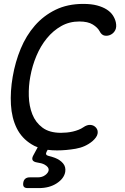

<svg xmlns="http://www.w3.org/2000/svg" viewBox="-20 -760 640 983"><path d="M45 -367Q58 -443 86 -510.5Q114 -578 158.5 -629Q203 -680 264.5 -710Q326 -740 406 -740Q448 -740 477.5 -732Q507 -724 527 -711Q547 -698 558 -681Q569 -664 573 -646Q578 -622 570.5 -606.5Q563 -591 548 -583Q533 -575 516.5 -577.5Q500 -580 490 -600Q480 -619 455 -634.5Q430 -650 386 -650Q335 -650 293.5 -626.5Q252 -603 220 -564Q188 -525 166.5 -474Q145 -423 135 -367Q126 -319 127.5 -268Q129 -217 145.5 -175Q162 -133 197.5 -106.5Q233 -80 292 -80Q306 -80 322 -81.5Q338 -83 353 -86.5Q368 -90 382 -95.5Q396 -101 406 -108Q426 -122 443.5 -120.5Q461 -119 472 -106Q483 -93 479.5 -75Q476 -57 453 -37Q417 -7 367.5 1.5Q318 10 272 10Q246 10 224 7L219 16Q214 25 216.5 30.5Q219 36 228 38Q245 42 261 48Q287 58 302.5 76Q318 94 314 120Q308 154 270.5 178.5Q233 203 179 203H122Q108 203 102.5 196.5Q97 190 99 176Q101 162 109.5 155Q118 148 132 148H174Q196 148 211.5 136.5Q227 125 229 112Q231 95 207 82Q193 75 171 72Q151 69 146.5 59Q142 49 153 31L173 -6Q156 -12 142 -21Q91 -52 65.5 -104Q40 -156 36 -224Q32 -292 45 -367Z"/></svg>

Font: Maple Mono Normal NL
Style: Italic
Weight: 400
Italic angle: -10°
Monospace: yes
Designer: subframe7536
Version: Version 7.000